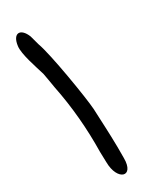

<svg xmlns="http://www.w3.org/2000/svg" viewBox="10 -104 180 241"><g transform="rotate(-90 100.5 16.0)"><path d="M162.6 -52C152.6 -48 136.3 -29 127.8 -20C122.9 -16 117.4 -11 111 -6C86.1 16 58.8 35 29.9 51L16.9 59C-7 73 -1.8 95 22.1 81L36 73C54.5 62 66.4 54 83.8 43C97.3 34 152.4 -11 164.8 -26L174.7 -36C185.1 -49 179.1 -59 162.6 -52Z"/></g></svg>

Font: MewTooHand
Style: UltimateIta
Weight: 400
Designer: Mew Too, Robert Jablonski
Version: Version 0.77